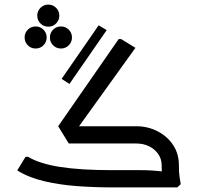

<svg xmlns="http://www.w3.org/2000/svg" viewBox="-20 -815 861 835"><path d="M293 -223 233 -266 496 -645H507L569 -607ZM468 0Q393 0 316.5 -5.5Q240 -11 172 -27Q104 -43 55 -74L91 -133H102Q152 -103 241 -89Q330 -75 468 -75H546V0ZM546 0V-75H592Q617 -75 641.5 -73.5Q666 -72 682 -70Q698 -68 698 -68V0ZM683 -97Q683 -123 668.5 -144.5Q654 -166 629 -178.5Q604 -191 572 -191H471V-202L479 -266H572Q623 -266 665.5 -244Q708 -222 733 -184Q758 -146 758 -97ZM692 0Q690 -13 686.5 -36Q683 -59 683 -97H758Q758 -64 761 -45Q764 -26 766 -14L751 0ZM279 -191 233 -266H532V-191ZM282 -450 248 -472 409 -705 444 -684ZM135 -604Q115 -604 101 -618Q87 -632 87 -652Q87 -672 101 -686Q115 -700 135 -700Q155 -700 169 -686Q183 -672 183 -652Q183 -632 169 -618Q155 -604 135 -604ZM245 -604Q225 -604 211 -618Q197 -632 197 -652Q197 -672 211 -686Q225 -700 245 -700Q265 -700 279 -686Q293 -672 293 -652Q293 -632 279 -618Q265 -604 245 -604ZM190 -699Q170 -699 156 -713Q142 -727 142 -747Q142 -767 156 -781Q170 -795 190 -795Q210 -795 224 -781Q238 -767 238 -747Q238 -727 224 -713Q210 -699 190 -699Z"/></svg>

Font: Fustat
Style: Regular
Weight: 400
Designer: Mohamed Gaber, Khaled Hosny, Laura Garcia Mut
Foundry: Kief Type Foundry, Alif Type Foundry, Hard Type Foundry
Version: Version 1.007